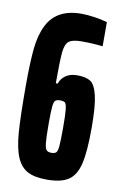

<svg xmlns="http://www.w3.org/2000/svg" viewBox="-82 -743 500 798"><g transform="rotate(10 168.5 -344.0)"><path d="M47 -59Q30 -98 25 -165Q20 -232 20 -362Q20 -459 26 -518.5Q32 -578 53 -619Q92 -696 196 -696Q221 -696 251.5 -691.5Q282 -687 306 -680V-578Q264 -583 217 -583Q178 -583 163 -571Q148 -559 144.5 -524Q141 -489 141 -393H149Q155 -413 174 -427Q193 -441 223 -441Q260 -441 279.5 -428.5Q299 -416 309.5 -371.5Q320 -327 320 -235Q320 -136 308 -85Q296 -34 265 -13Q234 8 173 8Q122 8 92.5 -7.5Q63 -23 47 -59ZM203 -216Q203 -271 200.5 -293Q198 -315 192.5 -320.5Q187 -326 172 -326Q157 -326 151 -320.5Q145 -315 143 -294Q141 -273 141 -222Q141 -166 143.5 -142Q146 -118 152.5 -111.5Q159 -105 173 -105Q187 -105 193 -111Q199 -117 201 -139Q203 -161 203 -216Z"/></g></svg>

Font: Saira Ultra Condensed ExtraBold
Style: Regular
Weight: 800
Width: 1
Designer: Hector Gatti with collaboration of the Omnibus-Type team
Foundry: Omnibus-Type
Version: Version 1.001; ttfautohint (v1.8)